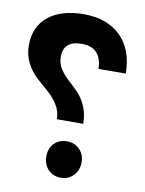

<svg xmlns="http://www.w3.org/2000/svg" viewBox="-81 -759 625 826"><g transform="rotate(10 231.0 -346.0)"><path d="M440 -481 321 -480Q318 -574 232 -574Q152 -574 152 -504Q152 -475 167 -451.5Q182 -428 203 -409Q224 -390 245.5 -368.5Q267 -347 282 -313Q297 -279 297 -236H182Q182 -270 164 -298.5Q146 -327 120.5 -349Q95 -371 69.5 -394Q44 -417 26 -451.5Q8 -486 8 -528Q8 -611 64.5 -656Q121 -701 219 -701Q321 -701 380 -643Q439 -585 440 -481ZM242 -150Q275 -150 297 -128Q319 -106 319 -71Q319 -37 297 -14Q275 9 242 9Q208 9 186.5 -13.5Q165 -36 165 -71Q165 -106 186.5 -128Q208 -150 242 -150Z"/></g></svg>

Font: Montserrat-Arabic SemiBold
Style: Regular
Weight: 600
Designer: Mohamed Gaber
Foundry: Kief Type Foundry
Version: Version 5.008;PS 005.008;hotconv 1.0.88;makeotf.lib2.5.64775